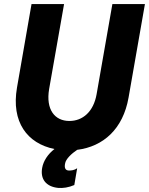

<svg xmlns="http://www.w3.org/2000/svg" viewBox="-20 -720 728 938"><path d="M264 198C288 200 315 196 343 184L357 102C345 111 327 114 315 113C298 112 294 98 298 79C301 57 330 30 357 12C485 -4 581 -90 608 -243L688 -700H529L452 -260C437 -174 384 -129 319 -129C248 -129 203 -184 220 -285L293 -700H134L63 -292C34 -124 113 -19 246 8C214 33 192 66 186 100C176 155 205 192 264 198Z"/></svg>

Font: Fixel Text 20240404
Style: Bold Italic
Weight: 700
Width: 4
Italic angle: -10°
Designer: AlfaBravo + MacPaw
Foundry: Kyrylo Tkachov, Marchela Mozhyna, Serhii Makarenko, Maria Weinstein, Zakhar Kryvoshyya
Version: Version 1.211;Glyphs 3.2 (3225)